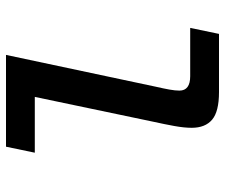

<svg xmlns="http://www.w3.org/2000/svg" viewBox="-75 -675 750 640"><g transform="rotate(-90 300.0 -355.0)"><path d="M313 0Q248 0 221 -23Q194 -46 194 -91Q194 -116 200 -149Q206 -182 214 -218L297 -614H111L131 -710H437L331 -211Q325 -185 321.5 -165.5Q318 -146 318 -132Q318 -96 366 -96H527L507 0Z"/></g></svg>

Font: Geist Mono SemiBold
Style: Italic
Weight: 600
Italic angle: -12°
Monospace: yes
Designer: Basement.studio, Andrés Briganti, Mateo Zaragoza
Foundry: Basement.studio, Vercel, Andrés Briganti, Guido Ferreyra, Mateo Zaragoza
Version: Version 1.500; ttfautohint (v1.8.4.7-5d5b)